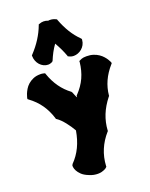

<svg xmlns="http://www.w3.org/2000/svg" viewBox="-196 -1050 880 1126"><g transform="rotate(-20 244.0 -486.5)"><path d="M512.2 -594.2 507.8 -588.9Q440.9 -513.2 432.1 -421.9V-418.9L429.2 -416Q394 -371.6 376 -326.2Q357.9 -280.8 355 -231.9V-228L352.1 -225.1Q316.9 -185.1 297.4 -138.7Q277.8 -92.3 274.9 -39.1V-34.2L271 -30.8Q270.5 -29.8 266.8 -26.9Q263.2 -23.9 256.1 -20.8Q249 -17.6 238.8 -14.9Q228.5 -12.2 214.8 -12.2Q203.6 -12.2 190.2 -14.6Q176.8 -17.1 161.1 -23.9Q133.8 -34.7 119.4 -48.8Q105 -63 98.4 -75.7Q91.8 -88.4 90.8 -97.7Q89.8 -106.9 89.8 -107.9L94.2 -117.2Q128.9 -152.3 149.9 -196.3Q170.9 -240.2 180.2 -294.9V-295.9Q172.4 -309.6 162.6 -324.2Q152.8 -338.9 141.8 -352.5Q130.9 -366.2 119.4 -377.7Q107.9 -389.2 96.2 -397L92.8 -398.9L91.8 -403.8Q76.7 -453.1 49.6 -491.9Q22.5 -530.8 -19 -561L-23.9 -564.9V-570.8Q-23.9 -569.3 -22.2 -576.9Q-20.5 -584.5 -15.9 -596.2Q-11.2 -607.9 -2.9 -622.1Q5.4 -636.2 18.8 -648.2Q32.2 -660.2 51.3 -668.5Q70.3 -676.8 96.2 -676.8Q106 -676.8 112.1 -675.3Q118.2 -673.8 119.1 -673.8L125 -671.9L127 -666Q159.7 -571.3 232.9 -517.1L236.8 -511.2Q240.2 -502.9 243.9 -493.4Q247.6 -483.9 252.9 -475.1Q252.9 -476.6 253.4 -478Q253.9 -479.5 253.9 -481.9V-485.8L256.8 -488.8Q293.5 -526.9 313 -569.8Q332.5 -612.8 337.9 -664.1V-670.9L344.2 -673.8Q345.2 -674.8 355.7 -679Q366.2 -683.1 386.2 -683.1Q410.2 -683.1 428.7 -677Q447.3 -670.9 461.2 -661.4Q475.1 -651.9 484.6 -641.1Q494.1 -630.4 500 -621.1Q505.9 -611.8 508.5 -605.7Q511.2 -599.6 511.2 -600.1ZM396 -787.6V-782.2Q394.5 -765.1 387.2 -752Q379.9 -738.8 368.9 -729.5Q357.9 -720.2 344.7 -715.3Q331.5 -710.4 318.8 -710.4Q302.2 -710.4 288.1 -718.3L283.7 -720.2L282.7 -724.6Q273.9 -748.5 263.2 -771Q252.4 -793.5 239.7 -815.4Q224.6 -794.4 212.6 -772Q200.7 -749.5 190.9 -725.6L186 -720.2Q179.7 -717.3 173.1 -715.3Q166.5 -713.4 159.7 -713.4Q145 -713.4 131.8 -720Q118.7 -726.6 108.9 -737.5Q99.1 -748.5 93.5 -763.2Q87.9 -777.8 87.9 -793.5V-797.4L90.8 -800.3Q156.2 -869.6 186 -949.2L188 -954.6L191.9 -955.6Q198.7 -958.5 205.8 -960Q212.9 -961.4 219.7 -961.4Q233.9 -961.4 248 -955.6Q251 -956.5 253.4 -956.5Q255.9 -956.5 258.8 -956.5Q276.9 -956.5 294.9 -947.3L298.8 -945.3L299.8 -941.4Q316.9 -896 339.6 -858.9Q362.3 -821.8 393.1 -791.5Z"/></g></svg>

Font: Hanalei Fill
Style: Regular
Weight: 400
Version: Version 1.000